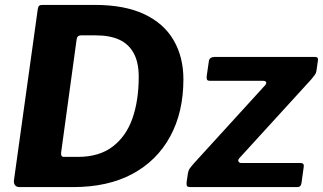

<svg xmlns="http://www.w3.org/2000/svg" viewBox="-20 -762 1315 782"><path d="M59 0Q47 0 41 -8Q35 -16 37 -29L134 -726Q136 -736 140 -739Q144 -742 155 -742H366Q487 -742 567 -704.5Q647 -667 687 -598.5Q727 -530 727 -439Q727 -305 673 -206Q619 -107 519 -53.5Q419 0 278 0H59ZM297 -123Q384 -123 439 -165Q494 -207 519.5 -280Q545 -353 545 -449Q545 -508 524.5 -545.5Q504 -583 465.5 -600.5Q427 -618 370 -618H310Q294 -618 292 -601L229 -141Q228 -132 230.5 -127.5Q233 -123 241 -123ZM757 0Q745 0 742 -4Q739 -8 740 -19L745 -54Q747 -67 752 -74.5Q757 -82 770 -97L1060 -415Q1066 -422 1064 -427.5Q1062 -433 1049 -433H835Q825 -433 823 -438Q821 -443 822 -453L831 -515Q833 -523 839 -526.5Q845 -530 852 -530H1264Q1277 -530 1275 -516L1269 -475Q1268 -465 1262.5 -457.5Q1257 -450 1248 -439L955 -118Q948 -110 951.5 -104Q955 -98 963 -98H1204Q1220 -98 1217 -82L1208 -17Q1207 -10 1203.5 -5Q1200 0 1189 0H757Z"/></svg>

Font: Libre Franklin
Style: Bold Italic
Weight: 700
Italic angle: -8°
Designer: Pablo Impallari, Rodrigo Fuenzalida, Nhung Nguyen
Foundry: Impallari Type
Version: Version 3.000